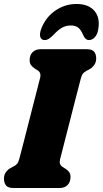

<svg xmlns="http://www.w3.org/2000/svg" viewBox="-20 -948 518 968"><path d="M282.5 -143.5Q276.5 -118.5 295.5 -106.5L309 -98Q322 -90 328.8 -80.2Q335.5 -70.5 335.5 -55.5Q335.5 -31 321 -15.5Q306.5 0 278.5 0H49Q20 0 10 -13.5Q0 -27 0 -47Q0 -67.5 10.8 -81.2Q21.5 -95 34.5 -101.5L49.5 -109.5Q61 -115.5 67 -123Q73 -130.5 78 -149.5Q88 -187.5 101.8 -241.2Q115.5 -295 130.5 -353.5Q145.5 -412 159.2 -465.5Q173 -519 182.5 -556.5Q188.5 -581.5 169.5 -593.5L156 -602Q143 -610.5 136.2 -620Q129.5 -629.5 129.5 -644.5Q129.5 -669.5 144.2 -684.8Q159 -700 186.5 -700H416Q445.5 -700 455.2 -686.8Q465 -673.5 465 -653Q465 -633 454.2 -619.2Q443.5 -605.5 430.5 -598.5L415.5 -590.5Q404.5 -584.5 398.2 -577Q392 -569.5 387 -550.5Q377 -512.5 363.2 -458.8Q349.5 -405 334.5 -346.5Q319.5 -288 305.8 -234.5Q292 -181 282.5 -143.5ZM336.5 -819.5Q312 -819.5 292 -808Q272 -796.5 250.5 -773Q237.5 -760 227 -753Q216.5 -746 205.5 -746Q188.5 -746 183.5 -760.8Q178.5 -775.5 186.5 -799Q208 -858.5 257 -893.2Q306 -928 366 -928Q426 -928 456 -893.2Q486 -858.5 475 -799Q471.5 -775.5 458.5 -760.8Q445.5 -746 428 -746Q410 -746 398.5 -773Q389 -796.5 375 -808Q361 -819.5 336.5 -819.5Z"/></svg>

Font: Fraunces 144pt SuperSoft Black
Style: Italic
Weight: 900
Italic angle: -16°
Version: Version 1.000;[b76b70a41]